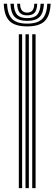

<svg xmlns="http://www.w3.org/2000/svg" viewBox="-48 -978 284 998"><path d="M119.5 0V-800H137V0ZM49.8 0V-800H67V0ZM84.5 0V-800H102V0ZM93.2 -840.8Q30.5 -840.8 2.2 -868.1Q-26 -895.5 -28.5 -958.5H-11.2Q-9 -903 15.4 -879.1Q39.8 -855.2 93.2 -855.2Q146.8 -855.2 171 -879.1Q195.2 -903 197.8 -958.5H215.2Q212.2 -895.5 184 -868.1Q155.8 -840.8 93.2 -840.8ZM93.2 -869.5Q48.5 -869.5 28.4 -890.1Q8.2 -910.8 6.2 -958.5H23.8Q25.2 -918.5 41.4 -901.1Q57.5 -883.8 93.2 -883.8Q129 -883.8 145.1 -901.1Q161.2 -918.5 163 -958.5H180.2Q178.2 -910.8 158 -890.1Q137.8 -869.5 93.2 -869.5ZM93.2 -898.2Q66.5 -898.2 54.4 -912.2Q42.2 -926.2 41.2 -958.5H56.5Q56.8 -912.5 93.2 -912.5Q130.2 -912.5 130 -958.5H145.5Q144.2 -926.2 132.1 -912.2Q120 -898.2 93.2 -898.2Z"/></svg>

Font: Big Shoulders Inline Display SemiBold
Style: Regular
Weight: 600
Designer: Patric King
Foundry: XO Type Co
Version: Version 1.000